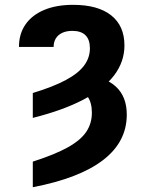

<svg xmlns="http://www.w3.org/2000/svg" viewBox="-20 -573 612 806"><path d="M117.7 -78.1V-182.6Q201.7 -208 254.6 -236.1Q307.6 -264.2 332.5 -297.1Q357.4 -330.1 357.4 -370.1Q357.4 -406.7 338.9 -425Q320.3 -443.4 283.7 -443.4Q259.3 -443.4 241.7 -435.3Q224.1 -427.2 214.6 -412.1Q205.1 -397 205.1 -376H59.6Q59.6 -430.7 86.9 -470.2Q114.3 -509.8 165.3 -531.2Q216.3 -552.7 287.1 -552.7Q391.1 -552.7 446.8 -508.5Q502.4 -464.4 502.4 -382.3Q502.4 -313.5 459 -256.6Q415.5 -199.7 330.1 -154.8Q244.6 -109.9 117.7 -78.1ZM298.3 -196.3 331.1 -257.3Q418.9 -252.4 465.6 -210.2Q512.2 -168 512.2 -91.8Q512.2 22.5 412.8 98.9Q313.5 175.3 117.7 212.9V105.5Q210.4 75.7 264.4 45.7Q318.4 15.6 342 -19.5Q365.7 -54.7 365.7 -99.6Q365.7 -143.1 346.9 -168.7Q328.1 -194.3 298.3 -196.3Z"/></svg>

Font: Inter 16pt
Style: Bold
Weight: 700
Version: Version 4.001;git-66647c0bb